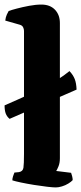

<svg xmlns="http://www.w3.org/2000/svg" viewBox="-28 -820 355 840"><path d="M14 -300Q2 -310 -3 -323.5Q-8 -337 -8 -359Q52 -385 96 -405.5Q140 -426 173 -443Q206 -460 230.5 -476Q255 -492 276 -509Q292 -492 299 -474Q306 -456 307 -428ZM216 0Q204 0 178 -3Q152 -6 121 -11Q90 -16 64 -21.5Q38 -27 26 -31Q26 -39 29 -48.5Q32 -58 35 -65L55 -67Q72 -70 74.5 -86Q77 -102 77 -147V-685Q77 -693 73 -701Q69 -709 58 -712L-5 -730Q-3 -746 2 -756.5Q7 -767 10 -772Q21 -776 45.5 -782.5Q70 -789 99 -794.5Q128 -800 153 -800Q191 -800 212.5 -777.5Q234 -755 234 -719V-128Q234 -107 228 -92.5Q222 -78 218 -72L283 -64Q285 -59 287.5 -49.5Q290 -40 290 -32Q284 -25 271 -17Q258 -9 243 -4.5Q228 0 216 0Z"/></svg>

Font: Texturina 12pt ExtraBold
Style: Regular
Weight: 800
Designer: Guillermo Torres Carreño
Foundry: Omnibus-Type
Version: Version 1.002